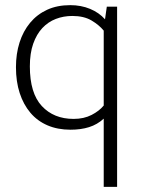

<svg xmlns="http://www.w3.org/2000/svg" viewBox="-20 -496 555 746"><path d="M383 -35Q358 -12 326 -2Q294 8 254 8Q204 8 164.5 -9Q125 -26 98 -58Q71 -90 56.5 -134.5Q42 -179 42 -235Q42 -287 56 -331Q70 -375 97 -407.5Q124 -440 163 -458Q202 -476 253 -476Q295 -476 330 -461.5Q365 -447 388 -421L395 -470H435V230H383ZM383 -377Q365 -399 335.5 -416.5Q306 -434 261 -434Q227 -434 197 -422.5Q167 -411 144.5 -387Q122 -363 109 -326Q96 -289 96 -238Q96 -134 142.5 -84Q189 -34 266 -34Q306 -34 336 -49.5Q366 -65 383 -86Z"/></svg>

Font: Mukta Vaani ExtraLight
Style: Regular
Weight: 275
Designer: Noopur Datye, Girish Dalvi, Yashodeep Gholap, Pallavi Karambelkar
Foundry: Ek Type
Version: Version 2.538;PS 1.000;hotconv 16.6.51;makeotf.lib2.5.65220;